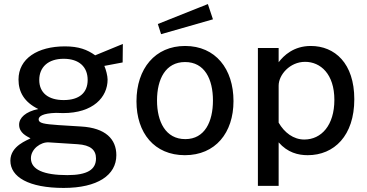

<svg xmlns="http://www.w3.org/2000/svg" viewBox="-20 -753 1806 944"><path d="M293 171C460 171 552 108 552 10C552 -69 499 -124 379 -131C332 -134 293 -136 267 -138C197 -143 170 -147 170 -166C170 -181 190 -196 255 -198L290 -197C438 -197 509 -275 509 -362C509 -380 501 -411 493 -429L583 -446L584 -537L448 -481C409 -509 367 -525 299 -525C165 -525 71 -465 71 -362C71 -301 99 -251 168 -217C106 -204 74 -174 74 -140C74 -99 112 -83 130 -73C117 -64 31 -37 31 37C31 117 121 171 293 171ZM293 -261C217 -261 173 -297 173 -360C173 -423 217 -464 293 -464C369 -464 411 -424 411 -360C411 -297 370 -261 293 -261ZM311 108C195 108 132 81 132 25C132 -20 180 -56 221 -53L361 -44C426 -40 452 -15 452 26C452 81 409 108 311 108Z M1002 -733 756 -635 772 -585 1027 -658ZM889 10C1039 10 1128 -100 1128 -256C1128 -414 1040 -527 890 -527C743 -527 651 -416 651 -255C651 -99 739 10 889 10ZM891 -69C794 -69 752 -155 752 -259C752 -364 794 -448 890 -448C986 -448 1027 -364 1027 -259C1027 -155 987 -69 891 -69Z M1248 161H1350V-53C1394 -3 1445 10 1493 10C1623 10 1722 -86 1722 -265C1722 -442 1626 -527 1508 -527C1424 -527 1375 -480 1350 -447V-517H1248ZM1476 -67C1423 -67 1378 -101 1350 -150V-332C1350 -385 1405 -449 1480 -449C1556 -449 1624 -389 1624 -262C1624 -137 1560 -67 1476 -67Z"/></svg>

Font: United Sans Medium
Style: Regular
Weight: 500
Designer: Pablo Impallari, Rodrigo Fuenzalida (Modified by Dan O. Williams)
Version: Version 1.000;PS 001.000;hotconv 1.0.88;makeotf.lib2.5.64775